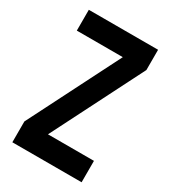

<svg xmlns="http://www.w3.org/2000/svg" viewBox="-170 -771 762 858"><g transform="rotate(30 211.0 -342.0)"><path d="M32.2 0V-107.4L269.5 -576.2H32.2V-683.6H389.6V-579.1L152.3 -110.4H389.6V0Z"/></g></svg>

Font: Post No Bills Colombo
Style: Bold
Weight: 800
Designer: Kosala Senevirathne, Siva Puranthara, Lasantha Premarathna, Tharique Azeez
Foundry: Mooniak
Version: Version 1.220 ; ttfautohint (v1.5)